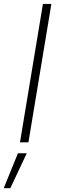

<svg xmlns="http://www.w3.org/2000/svg" viewBox="-63 -748 302 1009"><path d="M207 -727.5 86.4 0H42L162.6 -727.5ZM-43.5 241.2 31.2 57.6H77.6L-8.8 241.2Z"/></svg>

Font: Inter 16pt ExtraLight
Style: Italic
Weight: 250
Italic angle: -9.3988°
Version: Version 4.001;git-66647c0bb